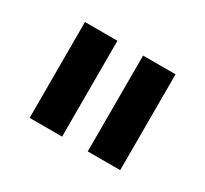

<svg xmlns="http://www.w3.org/2000/svg" viewBox="-70 -808 483 453"><g transform="rotate(30 172.0 -581.5)"><path d="M207.1 -450.8V-711.9H295.5V-450.8ZM48.8 -450.8V-711.9H137.2V-450.8Z"/></g></svg>

Font: Anaheim
Style: Regular
Weight: 400
Designer: Vernon Adams
Foundry: Vernon Adams
Version: Version 2.001